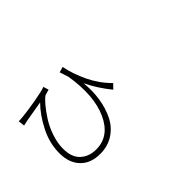

<svg xmlns="http://www.w3.org/2000/svg" viewBox="-77 -1169 1655 1655"><g transform="rotate(-45 750.0 -342.0)"><path d="M933.6 -315.4 893.6 -274.4Q804.7 -383.8 752 -495.1Q762.7 -393.6 748 -299.8Q733.4 -206.1 695.3 -129.9Q657.2 -53.7 586.9 -7.8Q516.6 38.1 423.8 38.1Q307.6 38.1 242.7 -30.3Q177.7 -98.6 177.7 -214.8Q177.7 -337.9 236.8 -453.1Q295.9 -568.4 370.1 -642.6Q348.6 -638.7 185.5 -611.3Q177.7 -609.4 159.7 -605.5Q141.6 -601.6 131.8 -599.6L125 -658.2Q149.4 -658.2 175.8 -661.1Q241.2 -667 344.2 -685.1Q447.3 -703.1 484.4 -717.8L500 -668.9Q494.1 -667 473.6 -661.6Q453.1 -656.2 446.3 -653.3Q420.9 -635.7 386.2 -594.2Q351.6 -552.7 314.9 -495.6Q278.3 -438.5 252.9 -364.3Q227.5 -290 227.5 -221.7Q227.5 -115.2 283.7 -64.5Q339.8 -13.7 425.8 -13.7Q586.9 -13.7 665 -184.1Q743.2 -354.5 699.2 -626Q678.7 -685.5 672.9 -707L723.6 -721.7Q744.1 -618.2 795.9 -509.3Q847.7 -400.4 933.6 -315.4Z"/></g></svg>

Font: Bpmf Zihi Sans Light
Style: Light
Weight: 300
Foundry: But Ko
Version: Version 1.320